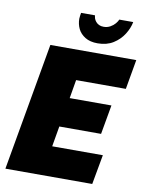

<svg xmlns="http://www.w3.org/2000/svg" viewBox="-95 -952 781 1019"><g transform="rotate(10 295.0 -442.0)"><path d="M6 0 127 -688H590L562 -528H294L277 -428H502L474 -270H249L230 -160H503L474 0ZM372 -740Q331 -740 304.5 -756.5Q278 -773 266 -798Q254 -823 254 -852Q254 -860 255.5 -868Q257 -876 258 -884H333Q333 -881 334 -877Q335 -873 336 -868Q339 -859 346 -850.5Q353 -842 363.5 -837Q374 -832 388 -832Q408 -832 424 -841Q440 -850 450 -862Q460 -874 464 -884H539Q533 -851 512 -817.5Q491 -784 456 -762Q421 -740 372 -740Z"/></g></svg>

Font: Archivo Condensed Black
Style: Italic
Weight: 900
Width: 3
Italic angle: -10°
Designer: Hector Gatti
Foundry: Omnibus-Type
Version: Version 2.001